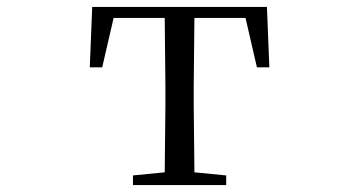

<svg xmlns="http://www.w3.org/2000/svg" viewBox="-20 -536 1040 556"><path d="M456 0H635V-28L543 -37L541 -229V-288L543 -484H691L724 -341H760L753 -516H247L240 -341H276L309 -484H457L459 -288V-229L457 -37L365 -28V0Z"/></svg>

Font: Harano Aji Mincho TW
Style: Regular
Weight: 400
Foundry: Masamichi Hosoda
Version: HaranoAjiMinchoTW-Regular version 20230610;ttx 4.39.4